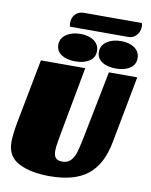

<svg xmlns="http://www.w3.org/2000/svg" viewBox="-105 -1064 910 1160"><g transform="rotate(10 349.5 -484.0)"><path d="M280 20Q164 20 91 -17.5Q18 -55 18 -144Q18 -164 22 -198.5Q26 -233 31 -259L108 -660H380L303 -245Q302 -238 295 -199.5Q288 -161 288 -137Q288 -108 300 -94Q312 -80 340 -80Q371 -80 390 -98Q409 -116 419.5 -148Q430 -180 441 -236L525 -660H699L621 -248Q595 -109 513.5 -44.5Q432 20 280 20ZM673 -968Q673 -935 653 -913Q633 -891 604 -891H246Q242 -899 242 -911Q242 -916 244 -932Q249 -957 268 -972.5Q287 -988 314 -988H669Q673 -980 673 -968ZM432 -774Q432 -734 399 -712Q366 -690 313 -690Q260 -690 227.5 -711.5Q195 -733 195 -772Q195 -812 230 -835.5Q265 -859 317 -859Q368 -859 400 -836Q432 -813 432 -774ZM681 -774Q681 -734 648 -712Q615 -690 562 -690Q509 -690 476.5 -711.5Q444 -733 444 -772Q444 -812 479 -835.5Q514 -859 566 -859Q617 -859 649 -836Q681 -813 681 -774Z"/></g></svg>

Font: Sansita Black Italic
Style: Regular
Weight: 900
Italic angle: -11°
Designer: Pablo Cosgaya
Foundry: Omnibus-Type
Version: Version 1.006